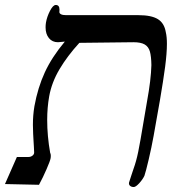

<svg xmlns="http://www.w3.org/2000/svg" viewBox="-51 -741 692 773"><path d="M567.5 -194Q559 -147 547.5 -98.2Q536 -49.5 530.5 -33.5Q523.5 -18.5 509.5 -3.2Q495.5 12 487.5 12Q478.5 12 472.8 7.2Q467 2.5 468.5 -6Q469 -9 477 -32.5L486.5 -61Q497.5 -91 505.5 -130Q513.5 -169 527 -251Q534.5 -297 541 -333Q557 -420 558.5 -479Q558 -514 552.5 -533.5Q547 -553 531.5 -562Q516 -571 486.5 -571L268.5 -568.5Q220 -515.5 188.5 -462.2Q157 -409 147 -353Q139 -308 139 -258Q139 -193.5 151 -125.5Q153.5 -122 153.5 -114Q153.5 -107 152.5 -103Q151 -93.5 136.5 -60Q122 -26.5 106 3L-31 0L17 -109H64Q72.5 -109 79.5 -114.2Q86.5 -119.5 86.5 -127L85.5 -149L84 -174Q83.5 -181.5 82.5 -201.5Q81.5 -221.5 81.5 -238Q81.5 -277.5 87.5 -313Q101 -388 129.5 -449.8Q158 -511.5 210 -573.5L182.5 -571Q159.5 -571 146 -587.5Q132.5 -604 132.5 -631Q132.5 -640.5 134 -650Q138 -673.5 150.2 -697.2Q162.5 -721 173.5 -721Q188.5 -721 188.5 -702L188 -692.5Q188 -687 194.8 -683.5Q201.5 -680 215 -680H506Q558.5 -680 584.5 -664Q610.5 -648 616.5 -611.5Q621 -593 621 -564.5Q621 -527 613.8 -472Q606.5 -417 593 -338Z"/></svg>

Font: JuliaMono Italic
Style: Regular
Weight: 400
Italic angle: -9°
Monospace: yes
Designer: cormullion
Foundry: corm
Version: Version 0.049; ttfautohint (v1.8.4)